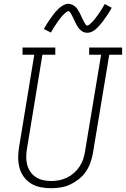

<svg xmlns="http://www.w3.org/2000/svg" viewBox="-20 -986 665 1014"><path d="M249 8Q221 8 193.5 2.5Q166 -3 143.5 -17Q121 -31 105.5 -52.5Q90 -74 83 -100Q76 -126 76 -154.5Q76 -183 81 -211L161 -697H99V-735H272V-697H204L123 -204Q119 -182 118.5 -160Q118 -138 123 -118Q128 -98 139.5 -80.5Q151 -63 168 -51.5Q185 -40 206.5 -35Q228 -30 249 -30Q271 -30 292 -34Q313 -38 333 -47.5Q353 -57 370 -72Q387 -87 399.5 -105.5Q412 -124 419 -144.5Q426 -165 429 -186L514 -697H451V-735H625V-697H557L471 -179Q467 -154 458 -128.5Q449 -103 434 -80.5Q419 -58 397 -40.5Q375 -23 350.5 -11.5Q326 0 300 4Q274 8 249 8ZM441 -813Q435 -813 430 -814Q425 -815 420.5 -817Q416 -819 412 -822Q408 -825 404 -828.5Q400 -832 397 -835.5Q394 -839 391.5 -843Q389 -847 386.5 -851.5Q384 -856 381.5 -860.5Q379 -865 377 -869.5Q375 -874 373 -878Q371 -882 368.5 -887.5Q366 -893 363.5 -897.5Q361 -902 359 -906.5Q357 -911 354.5 -914.5Q352 -918 349 -922.5Q346 -927 342 -927Q338 -927 334 -924.5Q330 -922 327 -919.5Q324 -917 319 -912.5Q314 -908 312 -905.5Q310 -903 308 -901Q306 -899 303.5 -896Q301 -893 299 -890Q297 -887 294.5 -884Q292 -881 289.5 -877.5Q287 -874 284 -870Q281 -866 278.5 -862Q276 -858 273 -853.5Q270 -849 267 -844.5Q264 -840 261 -835Q258 -830 255 -825Q252 -820 249 -814L212 -833Q217 -843 222 -851Q227 -859 232 -867Q237 -875 242 -882Q247 -889 251.5 -895Q256 -901 260 -907Q264 -913 268.5 -918Q273 -923 277 -927.5Q281 -932 287 -938Q293 -944 299 -948.5Q305 -953 312 -957Q319 -961 326.5 -963.5Q334 -966 341 -966Q347 -966 352 -964.5Q357 -963 361.5 -961Q366 -959 370 -956.5Q374 -954 378 -950.5Q382 -947 385 -943.5Q388 -940 390.5 -935.5Q393 -931 395.5 -927Q398 -923 400.5 -918.5Q403 -914 405 -909.5Q407 -905 409 -900.5Q411 -896 413.5 -891Q416 -886 418.5 -881Q421 -876 423 -872Q425 -868 427.5 -864.5Q430 -861 433 -856Q436 -851 440 -851Q444 -851 448 -853.5Q452 -856 455 -858.5Q458 -861 463 -866Q468 -871 470 -873Q472 -875 474 -877.5Q476 -880 478.5 -883Q481 -886 483 -888.5Q485 -891 487.5 -894.5Q490 -898 492.5 -901.5Q495 -905 498 -908.5Q501 -912 503.5 -916.5Q506 -921 509 -925Q512 -929 515 -934Q518 -939 521 -944Q524 -949 527 -954Q530 -959 533 -965L570 -945Q565 -936 560 -927.5Q555 -919 550 -911.5Q545 -904 540 -897Q535 -890 530.5 -883.5Q526 -877 522 -871.5Q518 -866 513.5 -861Q509 -856 505 -851.5Q501 -847 495 -840.5Q489 -834 483 -829.5Q477 -825 470 -821Q463 -817 455.5 -815Q448 -813 441 -813Z"/></svg>

Font: Iosevka Curly Slab XLtExObl
Style: Regular
Weight: 200
Width: 7
Italic angle: -9°
Monospace: yes
Designer: Belleve Invis
Foundry: Belleve Invis
Version: Version 11.0.0; ttfautohint (v1.8.3)